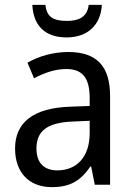

<svg xmlns="http://www.w3.org/2000/svg" viewBox="-20 -760 548 790"><path d="M399 -740H345C339 -689 303 -674 256 -674C202 -674 172 -688 167 -740H113C117 -656 164 -606 254 -606C342 -606 395 -659 399 -740ZM261 -546C197 -546 138 -528 93 -502L120 -438C162 -460 206 -476 253 -476C316 -476 349 -443 349 -357V-324L269 -321C117 -316 42 -256 42 -149C42 -49 101 10 193 10C270 10 312 -17 352 -75H355L370 0H433V-364C433 -486 380 -546 261 -546ZM281 -260 349 -263V-213C349 -111 293 -59 216 -59C164 -59 130 -87 130 -149C130 -218 170 -256 281 -260Z"/></svg>

Font: Noto Sans Bengali UI SemiCondensed
Style: Regular
Weight: 400
Width: 4
Designer: Jelle Bosma - Monotype Design Team
Foundry: Monotype Imaging Inc.
Version: Version 2.003